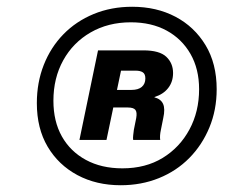

<svg xmlns="http://www.w3.org/2000/svg" viewBox="-20 -758 665 568"><path d="M337 -210Q265 -210 209 -240Q153 -270 121 -324Q89 -378 89 -453Q89 -514 109.5 -566Q130 -618 167.5 -656.5Q205 -695 257 -716.5Q309 -738 371 -738Q443 -738 499 -708.5Q555 -679 588 -624.5Q621 -570 621 -494Q621 -433 599.5 -381Q578 -329 540 -290.5Q502 -252 450 -231Q398 -210 337 -210ZM342 -260Q411 -260 461.5 -291Q512 -322 540.5 -375Q569 -428 569 -494Q569 -554 543.5 -598.5Q518 -643 473 -667.5Q428 -692 367 -692Q300 -692 248 -662Q196 -632 167 -579.5Q138 -527 138 -460Q138 -399 163 -354.5Q188 -310 234 -285Q280 -260 342 -260ZM215 -344 270 -609H404Q452 -609 472 -590Q492 -571 492 -542Q492 -516 477.5 -497.5Q463 -479 437 -471V-470Q456 -465 462.5 -450.5Q469 -436 463 -409L456 -374Q454 -365 453.5 -357Q453 -349 454 -344H374Q373 -349 374 -357.5Q375 -366 376 -374L383 -409Q386 -426 380.5 -433Q375 -440 358 -440H302L312 -492H369Q389 -492 399.5 -501Q410 -510 410 -526Q410 -539 402.5 -544Q395 -549 381 -549H338L295 -344Z"/></svg>

Font: Mona Sans ExtraLight ExtraBold
Style: Italic
Weight: 800
Italic angle: -11.6951°
Version: Version 2.000